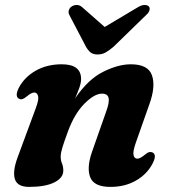

<svg xmlns="http://www.w3.org/2000/svg" viewBox="-20 -738 682 772"><path d="M56.5 -341Q38 -350.5 56.5 -386.5Q79 -428.5 124 -454Q169 -479.5 228.5 -479.5Q306 -479.5 306 -420.5Q306 -404.5 299 -385Q292 -365.5 282 -342.5Q333.5 -418.5 394.2 -449Q455 -479.5 506 -479.5Q575.5 -479.5 591 -435.2Q606.5 -391 581 -320L526 -164Q513.5 -128 517 -114Q520.5 -100 532 -100Q543.5 -100 562 -115.5Q572.5 -124.5 579.5 -126.2Q586.5 -128 593.5 -125Q612 -115.5 593 -79.5Q571 -37.5 526.8 -12Q482.5 13.5 424 13.5Q358 13.5 342.8 -25.2Q327.5 -64 350.5 -129L406 -287Q420.5 -325.5 416.8 -343.5Q413 -361.5 390.5 -361.5Q359.5 -361.5 319.5 -321.2Q279.5 -281 253 -209Q238.5 -169.5 231.2 -146.2Q224 -123 224 -108.5Q224 -93 229.2 -80.8Q234.5 -68.5 234.5 -52Q234.5 -22.5 198.2 -4.5Q162 13.5 97 13.5Q50 13.5 40 -17.5Q30 -48.5 50.5 -104.5L123.5 -302Q137 -337.5 133.2 -351.8Q129.5 -366 118 -366Q106 -366 88 -350.5Q77 -341.5 70 -339.5Q63 -337.5 56.5 -341ZM437 -550.5Q419.5 -535.5 405 -527.2Q390.5 -519 372.5 -519Q354.5 -519 344.2 -527.2Q334 -535.5 325.5 -550.5L260 -675.5Q253.5 -687 256.8 -696.8Q260 -706.5 267.5 -711.5Q277 -718 288.8 -718Q300.5 -718 310.5 -709L401 -629.5L534.5 -709Q549.5 -718 561.5 -718Q573.5 -718 579 -711.5Q583.5 -706.5 581 -696.8Q578.5 -687 565.5 -675.5Z"/></svg>

Font: Fraunces 9pt
Style: Bold Italic
Weight: 700
Italic angle: -16°
Version: Version 1.000;[b76b70a41]